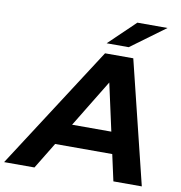

<svg xmlns="http://www.w3.org/2000/svg" viewBox="-158 -989 1019 1078"><g transform="rotate(10 351.5 -450.5)"><path d="M-63 0 389 -700H550L722 0H560L424 -620H488L110 0ZM124 -150 190 -273H551L570 -150ZM388 -757 538 -901H710L514 -757Z"/></g></svg>

Font: MOST Montserrat
Style: Bold Italic
Weight: 700
Italic angle: -11.3°
Designer: Julieta Ulanovsky
Foundry: Julieta Ulanovsky
Version: Version 8.000;March 11, 2024;FontCreator 15.0.0.2926 64-bit